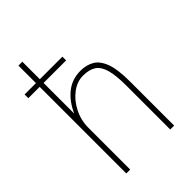

<svg xmlns="http://www.w3.org/2000/svg" viewBox="-199 -751 837 837"><g transform="rotate(-45 219.0 -332.5)"><path d="M74 0V-665H98V-345Q121 -397 159 -427.5Q197 -458 249 -458Q285 -458 312 -442.5Q339 -427 354 -387Q369 -347 369 -271V0H345V-269Q345 -333 335 -369Q325 -405 302.5 -420Q280 -435 242 -435Q205 -435 172 -410Q139 -385 118.5 -344.5Q98 -304 98 -257V0ZM4 -534V-557H237V-534Z"/></g></svg>

Font: Inconsolata SemiCondensed ExtraLight
Style: Regular
Weight: 200
Width: 4
Monospace: yes
Designer: Raph Levien, Cyreal, Brenton Simpson
Foundry: Raph Levien, Cyreal, Google
Version: Version 3.100; ttfautohint (v1.8.4.7-5d5b)